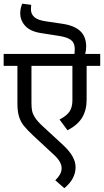

<svg xmlns="http://www.w3.org/2000/svg" viewBox="-28 -907 561 1035"><path d="M512.2 -551.8H439V-369.1Q439 -313.5 414.8 -273.2Q390.6 -232.9 335.9 -204.6L293 -262.7Q333 -283.7 347.7 -307.1Q362.3 -330.6 362.3 -365.2V-551.8H141.6V-353.5Q141.6 -327.1 144.8 -310.5Q147.9 -293.9 160.4 -273.9Q172.9 -253.9 199.7 -229L313.5 -124Q379.4 -62.5 379.4 -6.3Q379.4 57.6 318.8 107.4L270 64.9Q286.6 48.8 295.2 33.4Q303.7 18.1 304.2 0.5Q304.2 -33.7 266.1 -69.3L150.4 -176.8Q117.2 -208 100.1 -229.5Q83 -251 74.5 -278.8Q65.9 -306.6 65.9 -349.6V-551.8H-8.3V-616.2H512.2ZM375 -640.1Q375 -662.6 367.4 -676.5Q359.9 -690.4 340.8 -699.5Q321.8 -708.5 287.1 -713.9L193.8 -728.5Q136.2 -737.3 108.6 -766.8Q81.1 -796.4 81.1 -835.9Q81.1 -861.8 91.8 -887.2L140.1 -880.9L139.6 -871.1Q138.7 -860.4 138.7 -856.9Q138.7 -831.5 157 -814.9Q175.3 -798.3 219.2 -792L305.2 -779.3Q372.1 -770 404.3 -739.7Q436.5 -709.5 436.5 -655.8Q436.5 -636.7 431.6 -617.9Q426.8 -599.1 414.1 -576.7L369.6 -589.4Q375 -620.6 375 -640.1Z"/></svg>

Font: Varta
Style: Regular
Weight: 400
Designer: Joana Correia, Viktoriya Grabowska, Eben Sorkin
Foundry: Sorkin Type
Version: Version 1.002; ttfautohint (v1.3) -l 8 -r 24 -G 200 -x 12 -H